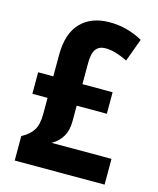

<svg xmlns="http://www.w3.org/2000/svg" viewBox="-110 -801 722 879"><g transform="rotate(15 251.5 -362.0)"><path d="M301 -724Q344 -724 383 -713.5Q422 -703 458 -683L418 -574Q359 -604 313 -604Q283 -604 268 -584Q253 -564 253 -518V-418H396V-316H253V-242Q253 -198 235 -168.5Q217 -139 186 -122H470V0H44V-116Q80 -135 97.5 -162Q115 -189 115 -241V-316H43V-418H115V-519Q115 -621 164.5 -672.5Q214 -724 301 -724Z"/></g></svg>

Font: Noto Sans Khmer UI Condensed
Style: Bold
Weight: 700
Width: 3
Designer: Danh Hong and the Monotype Design Team
Foundry: Monotype Imaging Inc.
Version: Version 2.002; ttfautohint (v1.8.4.7-5d5b)